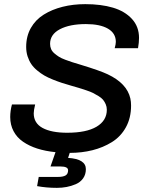

<svg xmlns="http://www.w3.org/2000/svg" viewBox="-20 -718 710 917"><path d="M252 179.2Q201.2 179.2 157.2 170.9L165 127H255.9Q281.2 127 293.2 119.9Q305.2 112.8 305.2 95.2Q305.2 77.1 269 77.1H221.2L245.1 8.8Q196.8 3.9 158 -8.5Q119.1 -21 89.8 -41.3Q60.5 -61.5 44.7 -91.6Q28.8 -121.6 28.8 -159.2Q28.8 -188.5 37.1 -219.2H147.9Q141.1 -190.9 141.1 -176.8Q141.1 -129.9 183.3 -106.9Q225.6 -84 300.8 -84Q392.6 -84 441.4 -113Q490.2 -142.1 490.2 -193.8Q490.2 -208 484.9 -220.2Q479.5 -232.4 472.2 -241.5Q464.8 -250.5 450 -259.5Q435.1 -268.6 423.8 -274.2Q412.6 -279.8 390.9 -287.1Q369.1 -294.4 356.7 -298.1Q344.2 -301.8 318.8 -309.1Q293.5 -316.4 274.7 -322.5Q255.9 -328.6 232.2 -338.1Q208.5 -347.7 191.7 -357.4Q174.8 -367.2 157.5 -381.6Q140.1 -396 129.4 -411.9Q118.7 -427.7 111.8 -448.7Q105 -469.7 105 -494.1Q105 -544.9 127.4 -584.5Q149.9 -624 189.2 -648.4Q228.5 -672.9 278.8 -685.5Q329.1 -698.2 387.2 -698.2Q462.9 -698.2 519.5 -681.4Q576.2 -664.6 610.1 -627.7Q644 -590.8 644 -537.1Q644 -515.1 639.2 -487.8H527.8Q533.2 -507.3 533.2 -518.1Q533.2 -559.1 495.6 -581.1Q458 -603 390.1 -603Q313 -603 266.1 -578.4Q219.2 -553.7 219.2 -508.8Q219.2 -495.1 224.1 -483.6Q229 -472.2 240 -462.9Q251 -453.6 261.7 -446.8Q272.5 -439.9 292 -432.6Q311.5 -425.3 325.4 -420.9Q339.4 -416.5 363.8 -409.2Q457 -380.9 494.1 -363.3Q586.4 -319.8 602.5 -248Q606 -231.9 606 -213.9Q606 -154.8 581.3 -110.1Q556.6 -65.4 514.4 -39.3Q472.2 -13.2 421.4 -0.5Q370.6 12.2 313 12.2L305.2 36.1Q390.1 41.5 390.1 89.8Q390.1 115.2 377 133.8Q363.8 152.3 342 161.6Q320.3 170.9 298.1 175Q275.9 179.2 252 179.2Z"/></svg>

Font: Archivo Medium
Style: Italic
Weight: 500
Italic angle: -10°
Designer: Hector Gatti
Foundry: Omnibus-Type
Version: Version 2.001